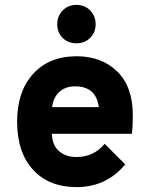

<svg xmlns="http://www.w3.org/2000/svg" viewBox="-20 -753 608 785"><path d="M293 -576Q258 -576 236 -598Q214 -620 214 -654Q214 -688 236.5 -710.5Q259 -733 293 -733Q326 -733 348.5 -710.5Q371 -688 371 -654Q371 -620 348.5 -598Q326 -576 293 -576ZM293 12Q180 12 115 -59Q50 -130 50 -256Q50 -379 115.5 -451Q181 -523 293 -523Q395 -523 459 -461Q523 -399 523 -281Q523 -232 519 -206H192Q194 -158 222 -134.5Q250 -111 293 -111Q363 -111 408 -165L492 -81Q415 12 293 12ZM193 -315H384Q373 -400 287 -400Q248 -400 223 -377.5Q198 -355 193 -315Z"/></svg>

Font: Overpass Heavy
Style: Regular
Weight: 900
Designer: Delve Withrington, Thomas Jockin
Foundry: Delve Fonts
Version: Version 3.000;DELV;Overpass